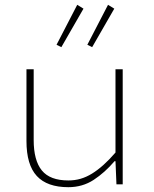

<svg xmlns="http://www.w3.org/2000/svg" viewBox="-20 -766 640 798"><path d="M264 12Q176 12 133 -34.5Q90 -81 90 -180V-478H120V-184Q120 -99 154 -57.5Q188 -16 264 -16Q291 -16 315 -23Q339 -30 362.5 -44.5Q386 -59 410 -80.5Q434 -102 460 -132V-478H490V0H464L460 -96H456Q416 -49 369.5 -18.5Q323 12 264 12ZM235 -570 215 -580 301 -746 327 -730ZM363 -570 343 -580 429 -746 455 -730Z"/></svg>

Font: Source Code Pro ExtraLight
Style: Regular
Weight: 200
Monospace: yes
Designer: Paul D. Hunt, Teo Tuominen
Foundry: Adobe Systems Incorporated
Version: Version 2.030;PS 1.000;hotconv 16.6.51;makeotf.lib2.5.65220